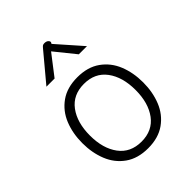

<svg xmlns="http://www.w3.org/2000/svg" viewBox="-211 -844 964 964"><g transform="rotate(-45 271.0 -362.0)"><path d="M55 -243Q55 -312 78 -369Q101 -426 149.5 -460.5Q198 -495 271 -495Q344 -495 392.5 -460.5Q441 -426 464 -369Q487 -312 487 -243Q487 -174 464 -117Q441 -60 392.5 -25.5Q344 9 271 9Q198 9 149.5 -25.5Q101 -60 78 -117Q55 -174 55 -243ZM433 -243Q433 -335 391 -391.5Q349 -448 271 -448Q193 -448 151 -391.5Q109 -335 109 -243Q109 -151 151 -94.5Q193 -38 271 -38Q349 -38 391 -94.5Q433 -151 433 -243ZM250 -717Q258 -727 262.5 -730Q267 -733 275 -733Q290 -733 297.5 -725Q305 -717 301 -710L298 -705L416 -571H358L270 -680L186 -571H128Z"/></g></svg>

Font: Niramit ExtraLight
Style: Regular
Weight: 200
Designer: Katatrad Aksorn Co.,Ltd.
Foundry: Cadson Demak Co.,Ltd.
Version: Version 1.000; ttfautohint (v1.6)